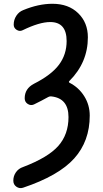

<svg xmlns="http://www.w3.org/2000/svg" viewBox="-20 -760 540 1006"><path d="M100.6 115.2Q231.4 65.4 285.2 4.9Q338.9 -55.7 338.9 -146.5Q338.9 -245.1 249 -254.9Q240.2 -255.9 233.4 -252Q198.2 -232.4 158.2 -212.9Q141.6 -205.1 125.5 -215.3Q109.4 -225.6 109.4 -245.1Q109.4 -295.9 158.2 -321.3Q249 -367.2 289.1 -420.9Q329.1 -474.6 329.1 -544.9Q329.1 -644.5 243.2 -644.5Q186.5 -644.5 98.6 -601.6Q83 -593.8 67.4 -603.5Q51.8 -613.3 51.8 -630.9Q51.8 -656.2 65.4 -677.2Q79.1 -698.2 101.6 -707Q181.6 -740.2 254.9 -740.2Q338.9 -740.2 389.6 -690.9Q440.4 -641.6 440.4 -564.5Q440.4 -432.6 343.8 -335.9Q337.9 -330.1 344.7 -326.2Q392.6 -301.8 421.4 -255.9Q450.2 -210 450.2 -154.3Q450.2 -20.5 368.7 70.3Q287.1 161.1 100.6 223.6Q82 229.5 65.9 218.3Q49.8 207 49.8 186.5Q49.8 162.1 63.5 142.6Q77.1 123 100.6 115.2Z"/></svg>

Font: Rounded Mgen+ 1m medium
Style: Regular
Weight: 500
Designer: [Source Han Sans]
Ryoko NISHIZUKA  (kana & ideographs); Paul D. Hunt (Latin, Greek & Cyrillic); Wenlong ZHANG  (bopomofo
Version: Version 1.059.20150602